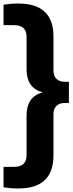

<svg xmlns="http://www.w3.org/2000/svg" viewBox="-36 -838 414 1088"><path d="M68.5 230Q44 230 23 228.2Q2 226.5 -16 223.5V107.5H43Q114.5 107.5 114.5 42V-183.5Q114.5 -234.5 135.8 -267.5Q157 -300.5 205.5 -314.5Q157 -328.5 135.8 -361.5Q114.5 -394.5 114.5 -445.5V-630Q114.5 -695.5 43 -695.5H-16V-811.5Q2 -814.5 23 -816.2Q44 -818 68.5 -818Q267 -818 267 -631V-438Q267 -407.5 284 -391Q301 -374.5 330.5 -374.5H354.5V-254.5H330.5Q301 -254.5 284 -238Q267 -221.5 267 -191V42.5Q267 230 68.5 230Z"/></svg>

Font: Encode Sans SmCnd
Style: Bold
Weight: 700
Width: 4
Designer: Multiple Designers
Foundry: Impallari Type
Version: Version 3.002; ttfautohint (v1.8.3) -l 8 -r 50 -G 200 -x 14 